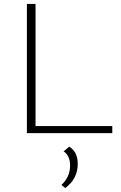

<svg xmlns="http://www.w3.org/2000/svg" viewBox="-20 -678 618 978"><path d="M161 -36H552V0H117V-658H161ZM333 69Q376 96 376 157Q376 233 312 280L293 264Q337 223 337 166Q337 114 304 93Z"/></svg>

Font: EauTestSC Light
Style: Regular
Weight: 300
Designer: Christian Thalmann (Catharsis Fonts)
Version: Version 0.001;PS 000.001;hotconv 1.0.88;makeotf.lib2.5.64775